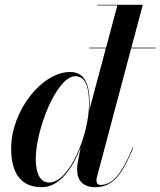

<svg xmlns="http://www.w3.org/2000/svg" viewBox="-20 -770 668 800"><path d="M353.5 -337C353.5 -408 339 -470 272.5 -470C152 -470 26.5 -305.5 26.5 -152.5C26.5 -51.5 64 10 154.5 10C227 10 282 -67.5 316 -155.5L303.5 -91.5C301.5 -81.5 301.5 -70 301.5 -62.5C301.5 -20 324.5 10 376.5 10C450 10 490.5 -43 535.5 -156L533 -156.5C485 -36.5 444 0.5 399 0.5C386 0.5 382 -8.5 382 -17C382 -21.5 382 -26.5 384 -32.5L526.5 -568.5H628.5V-571.5H527.5L575 -750H385.5V-747.5H469L422 -571.5H352V-568.5H421L352.5 -312.5C353 -321 353.5 -329.5 353.5 -337ZM351 -337.5C351 -210.5 270.5 -9.5 185 -9.5C150 -9.5 129 -42 129 -108C129 -231 216.5 -452.5 294 -452.5C338.5 -452.5 351 -403 351 -337.5Z"/></svg>

Font: Bodoni* 72pt Medium
Style: Italic
Weight: 500
Italic angle: -13°
Version: Version 2.3